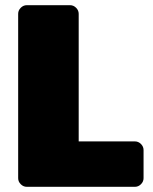

<svg xmlns="http://www.w3.org/2000/svg" viewBox="-20 -720 590 740"><path d="M50 -33.3V-666.7Q50 -680 60 -690Q70 -700 83.3 -700H250Q263.3 -700 273.3 -690Q283.3 -680 283.3 -666.7V-175H500Q513.3 -175 523.3 -165Q533.3 -155 533.3 -141.7V-33.3Q533.3 -20 523.3 -10Q513.3 0 500 0H83.3Q70 0 60 -10Q50 -20 50 -33.3Z"/></svg>

Font: BoonTook Mon
Style: Regular
Weight: 400
Designer: Sungsit Sawaiwan
Foundry: FontUni
Version: Version 3.0